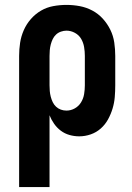

<svg xmlns="http://www.w3.org/2000/svg" viewBox="-20 -548 540 783"><path d="M58 215V-320Q58 -347 62 -373.5Q66 -400 77 -425Q88 -450 106 -470.5Q124 -491 147 -504.5Q170 -518 197 -523Q224 -528 251 -528Q278 -528 305 -523Q332 -518 356.5 -505Q381 -492 399.5 -471.5Q418 -451 430 -426.5Q442 -402 446 -374.5Q450 -347 450 -320V-200Q450 -176 448 -152Q446 -128 439 -105Q432 -82 420.5 -61Q409 -40 391 -24Q373 -8 350 0Q327 8 303 8Q283 8 263.5 2.5Q244 -3 228 -15Q212 -27 200.5 -43.5Q189 -60 182 -78V215ZM251 -97Q269 -97 285 -106Q301 -115 310.5 -130.5Q320 -146 323 -164Q326 -182 326 -200V-320Q326 -338 323 -356Q320 -374 311 -389.5Q302 -405 285.5 -414Q269 -423 251 -423Q240 -423 228.5 -419Q217 -415 208.5 -407Q200 -399 195 -388.5Q190 -378 187 -366.5Q184 -355 183 -343.5Q182 -332 182 -320V-200Q182 -188 183 -176.5Q184 -165 187 -153.5Q190 -142 195 -131.5Q200 -121 208.5 -113Q217 -105 228 -101Q239 -97 251 -97Z"/></svg>

Font: Iosevka Curly Extrabold
Style: Regular
Weight: 800
Monospace: yes
Designer: Belleve Invis
Foundry: Belleve Invis
Version: Version 22.1.2; ttfautohint (v1.8.4)